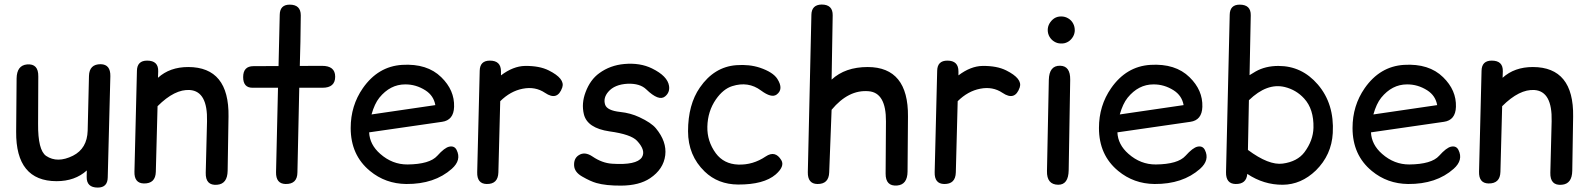

<svg xmlns="http://www.w3.org/2000/svg" viewBox="-20 -807 7134 864"><path d="M419.9 37.1Q369.1 37.1 370.1 -11.2L370.6 -40Q317.4 8.3 234.4 8.3Q50.8 7.8 52.7 -214.4L54.7 -454.1Q55.7 -512.7 101.6 -517.1Q153.3 -521.5 152.3 -462.9L151.4 -249.5Q150.4 -131.3 187.5 -105.5Q238.3 -71.3 308.6 -106.4Q372.1 -138.7 374.5 -218.8L380.4 -465.3Q381.8 -518.6 433.6 -518.1Q477.5 -517.1 476.6 -464.4L464.8 -8.3Q463.9 37.1 419.9 37.1Z M642.1 -534.2Q693.4 -534.2 691.9 -485.8Q691.4 -471.7 690.9 -457Q744.1 -505.4 827.1 -505.4Q1011.7 -504.9 1008.3 -282.7L1004.4 -38.6Q1003.4 20.5 957.5 24.4Q904.3 29.3 905.8 -29.8L911.6 -261.2Q915 -396 834.5 -401.9Q766.6 -406.7 689 -329.1L681.2 -33.7Q679.7 19.5 627.4 18.6Q583.5 17.6 585 -34.7L596.2 -488.8Q597.2 -534.2 642.1 -534.2Z M1283.7 -786.1Q1333.5 -786.1 1333.5 -737.8Q1332.5 -613.3 1329.1 -510.3L1428.2 -510.7Q1488.3 -511.2 1488.3 -461.9Q1488.3 -412.1 1431.2 -412.1Q1378.9 -412.1 1326.7 -412.1L1318.4 -31.2Q1317.9 22 1265.1 21Q1221.2 20 1222.2 -32.2L1231 -412.1Q1173.3 -412.1 1116.2 -412.1Q1074.2 -412.1 1074.2 -460Q1074.2 -509.3 1120.6 -509.3Q1176.8 -509.3 1233.4 -509.8L1238.8 -740.7Q1239.7 -786.1 1283.7 -786.1Z M1641.1 -211.4Q1643.6 -156.2 1690.9 -114.7Q1745.6 -66.4 1814 -66.9Q1913.6 -67.9 1947.8 -106Q1980.5 -142.6 2001.5 -147Q2024.9 -151.9 2034.7 -132.3Q2057.6 -86.9 2013.2 -47.4Q1935.1 22 1808.1 21Q1714.8 20 1645 -37.6Q1558.1 -108.9 1558.1 -231Q1558.1 -331.5 1612.8 -410.2Q1681.2 -508.3 1789.6 -515.1Q1902.3 -522 1965.8 -459.5Q2025.9 -400.9 2023.4 -326.2Q2021.5 -266.1 1969.2 -258.8ZM1651.9 -292 1939 -334Q1931.6 -376.5 1894.5 -400.4Q1851.6 -427.7 1803.2 -427.2Q1735.8 -427.2 1687 -367.2Q1665.5 -340.3 1651.9 -292Z M2184.6 -534.2Q2234.4 -534.2 2234.4 -485.8Q2234.4 -477.1 2234.4 -467.8Q2289.1 -509.3 2342.3 -510.3Q2407.2 -511.2 2449.2 -490.2Q2523.4 -453.1 2510.3 -413.6Q2488.8 -351.1 2432.6 -389.2Q2388.7 -418.9 2332 -407.7Q2276.9 -397 2231 -351.6L2222.7 -31.2Q2221.2 22 2169.9 21Q2126 20 2127.4 -32.2L2138.7 -488.8Q2139.6 -534.2 2184.6 -534.2Z M2734.4 -70.3Q2843.8 -63 2868.2 -98.6Q2887.7 -129.4 2846.7 -173.3Q2819.3 -202.6 2722.7 -215.8Q2622.6 -230.5 2607.4 -293Q2595.7 -341.8 2615.2 -392.6Q2636.2 -448.7 2677.2 -478Q2725.6 -513.2 2789.1 -519Q2860.4 -525.4 2914.1 -499Q2983.9 -464.8 2990.7 -420.4Q2995.1 -391.1 2972.7 -373Q2944.8 -350.1 2888.2 -404.8Q2859.9 -432.1 2804.7 -430.2Q2745.6 -427.2 2717.3 -394Q2693.4 -366.2 2703.1 -335.9Q2711.9 -309.6 2771 -303.2Q2817.4 -298.3 2856.9 -279.8Q2910.6 -254.9 2931.6 -229.5Q2981 -169.9 2973.6 -108.4Q2965.8 -45.4 2905.3 -4.9Q2856.4 27.8 2775.4 28.3Q2707 28.8 2664.1 16.6Q2637.7 9.3 2599.6 -12.7Q2565.4 -32.2 2563.5 -61.5Q2561.5 -93.8 2584 -108.4Q2611.3 -126.5 2646.5 -102.5Q2689.5 -73.2 2734.4 -70.3Z M3425.8 -103Q3468.8 -131.8 3496.1 -85.9Q3512.2 -58.6 3470.7 -22Q3417 23.9 3301.8 23.4Q3210.9 22.9 3150.9 -35.2Q3076.2 -107.4 3076.2 -216.3Q3076.2 -336.4 3129.4 -413.1Q3193.8 -506.3 3293.5 -513.7Q3351.6 -518.1 3399.4 -502.4Q3458.5 -482.4 3478 -452.1Q3507.8 -405.3 3474.6 -381.3Q3451.7 -364.7 3404.3 -399.9Q3347.2 -442.4 3274.9 -419.4Q3234.4 -406.7 3201.7 -359.9Q3164.6 -306.2 3163.1 -236.8Q3161.6 -171.4 3201.2 -117.2Q3237.3 -68.8 3301.8 -66.4Q3368.2 -64 3425.8 -103Z M3677.2 -786.6Q3728 -786.6 3727.1 -737.8L3722.2 -448.7Q3783.2 -505.4 3884.8 -505.4Q4067.9 -504.9 4065.9 -282.7L4064 -35.2Q4063.5 23.9 4017.1 27.8Q3964.8 32.2 3965.3 -26.4L3966.8 -260.3Q3967.8 -390.1 3888.7 -396.5Q3798.3 -404.3 3722.2 -313L3711.4 -31.2Q3709.5 22 3657.7 21Q3614.3 20 3615.2 -32.2L3631.3 -740.7Q3632.3 -785.6 3677.2 -786.6Z M4243.2 -534.2Q4293 -534.2 4293 -485.8Q4293 -477.1 4293 -467.8Q4347.7 -509.3 4400.9 -510.3Q4465.8 -511.2 4507.8 -490.2Q4582 -453.1 4568.8 -413.6Q4547.4 -351.1 4491.2 -389.2Q4447.3 -418.9 4390.6 -407.7Q4335.4 -397 4289.6 -351.6L4281.2 -31.2Q4279.8 22 4228.5 21Q4184.6 20 4186 -32.2L4197.3 -488.8Q4198.2 -534.2 4243.2 -534.2Z M4753.9 -732.9Q4754.9 -732.9 4755.9 -732.9Q4772.5 -732.9 4786.6 -724.6Q4801.8 -715.8 4809.6 -700.2Q4816.4 -687 4816.4 -671.9Q4816.4 -669.4 4816.4 -667Q4814.9 -649.4 4804.2 -635.3Q4794.4 -622.6 4782.7 -617.2Q4770.5 -610.8 4755.4 -611.3Q4753.9 -611.3 4752.4 -611.3Q4737.3 -611.8 4724.6 -619.6Q4711.4 -627.4 4703.1 -641.1Q4694.8 -655.3 4694.8 -671.9Q4694.8 -687.5 4702.6 -701.2Q4710.9 -715.3 4723.6 -724.1Q4737.3 -732.9 4753.9 -732.9ZM4750.5 -511.2Q4796.9 -510.3 4795.9 -447.8L4789.1 -41.5Q4788.1 24.4 4742.2 24.4Q4689.9 23.9 4691.4 -37.6L4699.7 -447.3Q4701.2 -512.2 4750.5 -511.2Z M5008.3 -211.4Q5010.7 -156.2 5058.1 -114.7Q5112.8 -66.4 5181.2 -66.9Q5280.8 -67.9 5314.9 -106Q5347.7 -142.6 5368.7 -147Q5392.1 -151.9 5401.9 -132.3Q5424.8 -86.9 5380.4 -47.4Q5302.2 22 5175.3 21Q5082 20 5012.2 -37.6Q4925.3 -108.9 4925.3 -231Q4925.3 -331.5 4980 -410.2Q5048.3 -508.3 5156.7 -515.1Q5269.5 -522 5333 -459.5Q5393.1 -400.9 5390.6 -326.2Q5388.7 -266.1 5336.4 -258.8ZM5019 -292 5306.2 -334Q5298.8 -376.5 5261.7 -400.4Q5218.8 -427.7 5170.4 -427.2Q5103 -427.2 5054.2 -367.2Q5032.7 -340.3 5019 -292Z M5558.6 -786.1Q5609.4 -786.1 5608.4 -737.8L5603 -468.8Q5615.7 -477.1 5630.4 -485.4Q5674.3 -510.3 5732.9 -510.3Q5838.4 -510.3 5910.2 -426.8Q5984.9 -339.8 5977.5 -208.5Q5972.2 -109.9 5901.4 -40Q5835 23.9 5752 24.4Q5667 24.9 5592.8 -24.4Q5588.9 22 5540 21Q5496.1 20 5497.1 -32.2L5513.7 -740.7Q5514.6 -786.1 5558.6 -786.1ZM5752 -70.8Q5817.9 -79.6 5850.1 -122.1Q5889.2 -174.8 5890.6 -231.9Q5892.6 -315.9 5848.6 -363.8Q5813 -402.8 5761.2 -415.5Q5681.2 -434.6 5600.1 -356L5595.7 -132.3Q5689.5 -62.5 5752 -70.8Z M6149.4 -211.4Q6151.9 -156.2 6199.2 -114.7Q6253.9 -66.4 6322.3 -66.9Q6421.9 -67.9 6456.1 -106Q6488.8 -142.6 6509.8 -147Q6533.2 -151.9 6543 -132.3Q6565.9 -86.9 6521.5 -47.4Q6443.4 22 6316.4 21Q6223.1 20 6153.3 -37.6Q6066.4 -108.9 6066.4 -231Q6066.4 -331.5 6121.1 -410.2Q6189.5 -508.3 6297.9 -515.1Q6410.6 -522 6474.1 -459.5Q6534.2 -400.9 6531.7 -326.2Q6529.8 -266.1 6477.5 -258.8ZM6160.2 -292 6447.3 -334Q6439.9 -376.5 6402.8 -400.4Q6359.9 -427.7 6311.5 -427.2Q6244.1 -427.2 6195.3 -367.2Q6173.8 -340.3 6160.2 -292Z M6692.9 -534.2Q6744.1 -534.2 6742.7 -485.8Q6742.2 -471.7 6741.7 -457Q6794.9 -505.4 6877.9 -505.4Q7062.5 -504.9 7059.1 -282.7L7055.2 -38.6Q7054.2 20.5 7008.3 24.4Q6955.1 29.3 6956.5 -29.8L6962.4 -261.2Q6965.8 -396 6885.3 -401.9Q6817.4 -406.7 6739.7 -329.1L6731.9 -33.7Q6730.5 19.5 6678.2 18.6Q6634.3 17.6 6635.7 -34.7L6647 -488.8Q6647.9 -534.2 6692.9 -534.2Z"/></svg>

Font: Comic Relief
Style: Regular
Weight: 400
Designer: Jeff Davis
Foundry: Loudifier
Version: Version 1.0